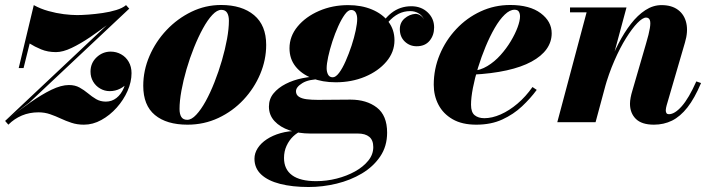

<svg xmlns="http://www.w3.org/2000/svg" viewBox="-58 -490 2841 770"><path d="M-37.5 -5 372 -390.5 460 -455 59.5 -78.5ZM-24.5 10 -37.5 -5Q15.5 -45.5 62.2 -78.2Q109 -111 148.2 -130Q187.5 -149 218.5 -149Q243 -149 261 -139Q279 -129 294.8 -115.8Q310.5 -102.5 327.5 -92.5Q344.5 -82.5 366.5 -82.5Q390.5 -82.5 409 -97Q427.5 -111.5 438.5 -137.2Q449.5 -163 449.5 -196.5H468.5Q468.5 -177 456 -160.8Q443.5 -144.5 424 -134.5Q404.5 -124.5 382 -124.5Q361.5 -124.5 343.8 -134.8Q326 -145 315.5 -162.8Q305 -180.5 305 -203Q305 -237 329.2 -260Q353.5 -283 386 -283Q408.5 -283 427.8 -272.2Q447 -261.5 458.2 -242Q469.5 -222.5 469.5 -196.5Q469.5 -161.5 453.5 -125.2Q437.5 -89 410 -58.2Q382.5 -27.5 348.5 -8.8Q314.5 10 278.5 10Q251.5 10 228.8 2.5Q206 -5 185.2 -14.8Q164.5 -24.5 142.8 -32Q121 -39.5 96.5 -39.5Q60.5 -39.5 30 -26.8Q-0.5 -14 -24.5 10ZM17 -217 77.5 -469.5Q104.5 -454.5 136 -445.8Q167.5 -437 198 -433.2Q228.5 -429.5 251.5 -429.5Q269.5 -429.5 296.8 -431.5Q324 -433.5 353.5 -437.8Q383 -442 408.2 -449.8Q433.5 -457.5 447.5 -469.5L460.5 -455Q423 -428.5 383 -398.2Q343 -368 303.8 -341.2Q264.5 -314.5 229.2 -297.8Q194 -281 166.5 -281Q133.5 -281 107 -292Q80.5 -303 61 -315.5L36.5 -217Z M694 10Q610 10 563.2 -28.8Q516.5 -67.5 516.5 -146Q516.5 -207.5 541.5 -265.5Q566.5 -323.5 610 -369.5Q653.5 -415.5 709.8 -442.8Q766 -470 828.5 -470Q912.5 -470 961 -429.2Q1009.5 -388.5 1009.5 -310Q1009.5 -250 985.5 -193Q961.5 -136 918.5 -90Q875.5 -44 818 -17Q760.5 10 694 10ZM693 -9.5Q710 -9.5 729 -29.8Q748 -50 766.8 -84Q785.5 -118 802.2 -160.5Q819 -203 832 -247.8Q845 -292.5 852.5 -333.8Q860 -375 860 -407Q860 -427 852.8 -438.8Q845.5 -450.5 829.5 -450.5Q812.5 -450.5 793.5 -430.2Q774.5 -410 755.8 -375.8Q737 -341.5 720 -299.2Q703 -257 690 -212.2Q677 -167.5 669.5 -126Q662 -84.5 662 -53Q662 -32.5 669.2 -21Q676.5 -9.5 693 -9.5Z M1179.5 260Q1114.5 260 1065.5 247.5Q1016.5 235 989.5 209.8Q962.5 184.5 962.5 146.5Q962.5 124.5 975.5 104.2Q988.5 84 1012 68.5Q1035.5 53 1067 44Q1098.5 35 1135.5 35H1151Q1133.5 42 1117.5 57.2Q1101.5 72.5 1091.2 94.8Q1081 117 1081 143.5Q1081 189 1113.5 212.8Q1146 236.5 1210 236.5Q1251.5 236.5 1292 226.2Q1332.5 216 1365.8 197.5Q1399 179 1419 154.2Q1439 129.5 1439 100Q1439 72 1423 58.8Q1407 45.5 1377 45.5Q1367.5 45.5 1347.5 45.5Q1327.5 45.5 1302.8 45.5Q1278 45.5 1253.5 45.5Q1229 45.5 1210.8 45.5Q1192.5 45.5 1186 45.5Q1141 45.5 1103.2 32.8Q1065.5 20 1043 -4.2Q1020.5 -28.5 1020.5 -62.5Q1020.5 -93 1039 -115.5Q1057.5 -138 1087.8 -153.5Q1118 -169 1155.2 -176.5Q1192.5 -184 1230 -184L1229 -172.5Q1180.5 -172.5 1154.8 -156.8Q1129 -141 1129 -124Q1129 -110 1140.5 -102.2Q1152 -94.5 1171.8 -92Q1191.5 -89.5 1216.5 -89.5Q1234 -89.5 1259.2 -89.8Q1284.5 -90 1309 -90.2Q1333.5 -90.5 1347.5 -90.5Q1412 -90.5 1453.2 -58.8Q1494.5 -27 1494.5 42Q1494.5 96.5 1466.8 137.5Q1439 178.5 1393.2 205.8Q1347.5 233 1291.8 246.5Q1236 260 1179.5 260ZM1288.5 -160Q1235 -160 1193.2 -176.5Q1151.5 -193 1127.2 -223.5Q1103 -254 1103 -296.5Q1103 -344.5 1135.5 -383.8Q1168 -423 1221.5 -446.2Q1275 -469.5 1338.5 -469.5Q1391.5 -469.5 1433.5 -452Q1475.5 -434.5 1499.8 -402.8Q1524 -371 1524 -328.5Q1524 -281 1491.5 -242.8Q1459 -204.5 1405.5 -182.2Q1352 -160 1288.5 -160ZM1276.5 -180Q1288.5 -180 1302 -198Q1315.5 -216 1328.2 -245Q1341 -274 1351.8 -306.5Q1362.5 -339 1368.5 -367.8Q1374.5 -396.5 1374.5 -414Q1374.5 -429 1368.8 -439.5Q1363 -450 1350 -450Q1338 -450 1324.8 -431.8Q1311.5 -413.5 1298.5 -384.8Q1285.5 -356 1275 -323.8Q1264.5 -291.5 1258.2 -262.5Q1252 -233.5 1252 -216.5Q1252 -201.5 1257.8 -190.8Q1263.5 -180 1276.5 -180ZM1591.5 -465Q1631 -465 1657 -440.5Q1683 -416 1683 -380Q1683 -348.5 1664.8 -326.5Q1646.5 -304.5 1613 -304.5Q1585 -304.5 1565.2 -323.5Q1545.5 -342.5 1545.5 -373Q1545.5 -399.5 1564.5 -416Q1583.5 -432.5 1608.5 -434.5Q1619.5 -434 1629 -427.5Q1638.5 -421 1642.5 -410Q1637.5 -426 1622 -435.8Q1606.5 -445.5 1587 -445.5Q1562 -445.5 1540.2 -434.5Q1518.5 -423.5 1499.2 -401.5Q1480 -379.5 1464 -347L1450 -354.5Q1476.5 -410 1511.2 -437.5Q1546 -465 1591.5 -465Z M1852 10Q1795 10 1757.2 -11.8Q1719.5 -33.5 1700.5 -69.8Q1681.5 -106 1681.5 -150Q1681.5 -213.5 1705.5 -271Q1729.5 -328.5 1771.8 -373.5Q1814 -418.5 1869.5 -444.2Q1925 -470 1988 -470Q2066.5 -470 2110.5 -437Q2154.5 -404 2154.5 -356.5Q2154.5 -322 2134 -293.2Q2113.5 -264.5 2073.5 -242.8Q2033.5 -221 1974 -207.8Q1914.5 -194.5 1835.5 -190.5V-205.5Q1867.5 -207.5 1896.5 -225Q1925.5 -242.5 1949.2 -269Q1973 -295.5 1990.5 -324.8Q2008 -354 2017.8 -380.5Q2027.5 -407 2027.5 -424Q2027.5 -435.5 2022.8 -443.2Q2018 -451 2005.5 -451Q1986.5 -451 1966 -431.2Q1945.5 -411.5 1926 -377.8Q1906.5 -344 1889.5 -303Q1872.5 -262 1859.2 -219Q1846 -176 1838.5 -137Q1831 -98 1831 -70Q1831 -39.5 1845.8 -27.8Q1860.5 -16 1884.5 -16Q1915.5 -16 1950 -31.2Q1984.5 -46.5 2017.5 -74.5Q2050.5 -102.5 2077.5 -141L2094.5 -129.5Q2069.5 -95.5 2035.5 -63.5Q2001.5 -31.5 1956.5 -10.8Q1911.5 10 1852 10Z M2564.5 10Q2515.5 10 2492 -13.2Q2468.5 -36.5 2468.5 -74Q2468.5 -85 2471.2 -99.2Q2474 -113.5 2477.5 -124.5L2533 -315.5Q2544.5 -354 2548.2 -377Q2552 -400 2548 -409.8Q2544 -419.5 2533 -419.5Q2519.5 -419.5 2498.2 -397.8Q2477 -376 2452.8 -337.2Q2428.5 -298.5 2405.8 -246.2Q2383 -194 2366 -133H2353.5Q2365 -177.5 2382.5 -224.8Q2400 -272 2422.5 -315.5Q2445 -359 2472 -394Q2499 -429 2530 -449.2Q2561 -469.5 2595 -469.5Q2636 -469.5 2661.5 -450.2Q2687 -431 2694.5 -397Q2702 -363 2689 -319.5L2615.5 -67.5Q2614.5 -63.5 2613.2 -57.8Q2612 -52 2612 -48Q2612 -40 2615 -36Q2618 -32 2624.5 -32Q2648 -32 2676.2 -64Q2704.5 -96 2734.5 -163.5L2753.5 -157Q2727.5 -95.5 2698.8 -59Q2670 -22.5 2637 -6.2Q2604 10 2564.5 10ZM2177 0 2294.5 -440.5H2228V-460H2454.5L2330.5 0Z"/></svg>

Font: Bodoni Moda 11pt ExtraBold
Style: Italic
Weight: 800
Italic angle: -13°
Version: Version 2.004